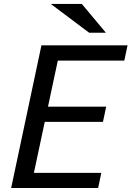

<svg xmlns="http://www.w3.org/2000/svg" viewBox="-20 -937 656 957"><path d="M493.2 -329.6H203.1L148.9 -75.2H484.9L469.2 0H35.6L186.5 -710.9H615.7L599.6 -634.8H268.1L219.2 -405.3H509.3ZM507.8 -773.9H424.3L232.9 -917.5H387.7Z"/></svg>

Font: Ufes Sans
Style: Italic
Weight: 400
Designer: Ricardo Esteves & Filipe Motta
Foundry: ProDesignUfes - Ricardo Esteves, Filipe Motta
Version: Version 2.0